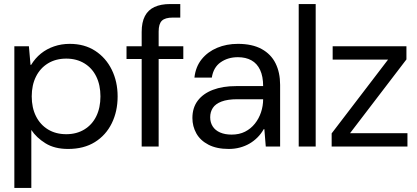

<svg xmlns="http://www.w3.org/2000/svg" viewBox="-20 -725 2065 950"><path d="M51 205V-496H123L131 -404H134Q154 -437 182.5 -460Q211 -483 247.5 -495.5Q284 -508 325 -508Q398 -508 451 -473.5Q504 -439 533 -380Q562 -321 562 -248Q562 -174 533 -115Q504 -56 449.5 -22Q395 12 317 12Q250 12 205 -16Q160 -44 135 -82V205ZM308 -61Q359 -61 397.5 -84.5Q436 -108 456.5 -150Q477 -192 477 -248Q477 -304 456.5 -346Q436 -388 397.5 -411.5Q359 -435 308 -435Q256 -435 217.5 -411.5Q179 -388 158 -346Q137 -304 137 -248Q137 -192 158 -150Q179 -108 217.5 -84.5Q256 -61 308 -61Z M681 0V-567Q681 -615 697 -645.5Q713 -676 744.5 -690.5Q776 -705 822 -705H872V-638H835Q797 -638 781 -622.5Q765 -607 765 -569V0ZM606 -433V-496H887V-433Z M1112 12Q1052 12 1011.5 -9Q971 -30 951.5 -65Q932 -100 932 -141Q932 -192 958.5 -227Q985 -262 1033.5 -280.5Q1082 -299 1148 -299H1282Q1282 -347 1267 -379Q1252 -411 1224 -426.5Q1196 -442 1157 -442Q1108 -442 1072 -417Q1036 -392 1028 -341H942Q948 -395 978 -432Q1008 -469 1054.5 -488.5Q1101 -508 1157 -508Q1228 -508 1274.5 -482.5Q1321 -457 1343.5 -411.5Q1366 -366 1366 -305V0H1295L1288 -86H1285Q1272 -63 1254 -45Q1236 -27 1214.5 -14.5Q1193 -2 1167 5Q1141 12 1112 12ZM1126 -59Q1164 -59 1192.5 -73.5Q1221 -88 1241 -113Q1261 -138 1271.5 -169.5Q1282 -201 1282 -234H1155Q1106 -234 1076 -222.5Q1046 -211 1033 -191Q1020 -171 1020 -145Q1020 -119 1032.5 -99.5Q1045 -80 1069 -69.5Q1093 -59 1126 -59Z M1458 0V-705H1542V0Z M1621 0V-65L1900 -430H1626V-496H1991V-431L1712 -66H1996V0Z"/></svg>

Font: DM Sans 36pt
Style: Regular
Weight: 400
Designer: Colophon Foundry, Jonny Pinhorn
Foundry: Colophon Foundry
Version: Version 4.004;gftools[0.9.30]